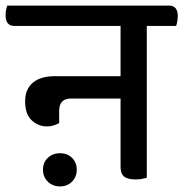

<svg xmlns="http://www.w3.org/2000/svg" viewBox="-51 -632 657 688"><path d="M164 36Q138 36 120.5 19Q103 2 103 -24Q103 -50 120.5 -66.5Q138 -83 164 -83Q190 -83 207 -66.5Q224 -50 224 -24Q224 2 207 19Q190 36 164 36ZM475 -539V5Q467 7 457.5 9Q448 11 435 11Q406 11 393.5 0.5Q381 -10 381 -33V-279H204Q161 -279 161 -235V-191Q152 -186 141 -182.5Q130 -179 117 -179Q86 -179 62.5 -201Q39 -223 39 -269Q39 -312 66.5 -335.5Q94 -359 145 -359H381V-539H1Q-31 -539 -31 -577Q-31 -585 -29.5 -594.5Q-28 -604 -25 -612H554Q586 -612 586 -575Q586 -567 584.5 -557Q583 -547 580 -539Z"/></svg>

Font: Baloo 2 Medium
Style: Regular
Weight: 500
Designer: Sarang Kulkarni and Ek Type
Foundry: Ek Type
Version: Version 1.640;hotconv 1.0.111;makeotfexe 2.5.65597; ttfautoh